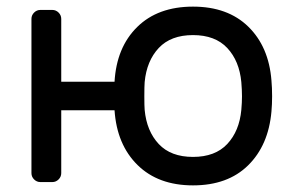

<svg xmlns="http://www.w3.org/2000/svg" viewBox="-20 -550 891 580"><path d="M102 0Q91 0 83 -8Q75 -16 75 -27V-493Q75 -504 83 -512Q91 -520 102 -520H138Q149 -520 157 -512Q165 -504 165 -493V-303H326Q332 -407 394.5 -468.5Q457 -530 563 -530Q668 -530 730 -469.5Q792 -409 800 -307Q802 -285 802 -259Q802 -235 800 -213Q791 -111 729.5 -50.5Q668 10 563 10Q458 10 395.5 -51.5Q333 -113 326 -217H165V-27Q165 -16 157 -8Q149 0 138 0ZM563 -444Q496 -444 459.5 -405Q423 -366 417 -302Q416 -290 416 -259Q416 -229 417 -218Q423 -154 459.5 -115Q496 -76 563 -76Q630 -76 666.5 -115Q703 -154 709 -218Q711 -240 711 -259Q711 -278 709 -302Q703 -366 666.5 -405Q630 -444 563 -444Z"/></svg>

Font: Hezaedrus
Style: Regular
Weight: 400
Designer: Hubert & Fischer
Foundry: Hubert & Fischer
Version: Version 1.10;September 3, 2019;FontCreator 11.5.0.2425 64-bi